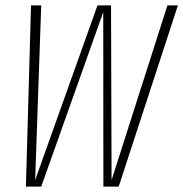

<svg xmlns="http://www.w3.org/2000/svg" viewBox="-20 -695 682 715"><path d="M76.5 0 95.5 -675H133.5L111 -26H111.5L343 -675H393.5L395.5 -26H396L603.5 -675H642.5L422 0H365L364.5 -648.5H364L133.5 0Z"/></svg>

Font: Anybody ExtraLight
Style: Italic
Weight: 200
Italic angle: -10°
Designer: Tyler Finck
Foundry: Etcetera Type Company
Version: Version 1.010; ttfautohint (v1.8.3) -l 8 -r 50 -G 200 -x 14 